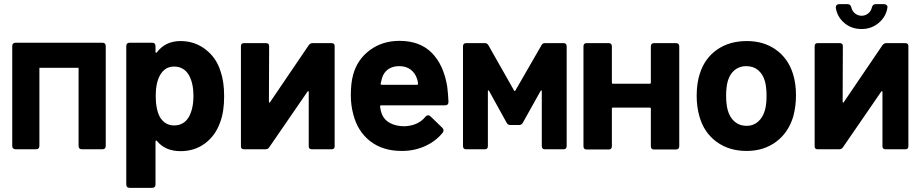

<svg xmlns="http://www.w3.org/2000/svg" viewBox="-20 -720 4448 926"><path d="M170 -393V-17Q170 0 153 0H56Q39 0 39 -17V-497Q39 -514 56 -514H473Q490 -514 490 -497V-17Q490 0 473 0H376Q359 0 359 -17V-393Z M1061 -255Q1061 -181 1042 -131Q1020 -67 969.5 -29Q919 9 851 9Q777 9 737 -40Q735 -43 732.5 -42Q730 -41 730 -37V169Q730 186 713 186H606Q589 186 589 169V-497Q589 -514 606 -514H713Q730 -514 730 -497V-470Q730 -466 732.5 -465.5Q735 -465 737 -468Q778 -522 851 -522Q919 -522 971.5 -481.5Q1024 -441 1044 -375Q1061 -327 1061 -255ZM913 -258Q913 -317 892 -356Q868 -399 819 -399Q775 -399 751 -356Q731 -319 731 -257Q731 -192 752 -154Q777 -115 819 -115Q865 -115 889 -153Q913 -193 913 -258Z M1157 -512H1263Q1278 -512 1278 -498L1277 -230Q1277 -226 1279.5 -225Q1282 -224 1283 -228L1469 -502Q1477 -512 1487 -512H1579Q1594 -512 1594 -498V-14Q1594 0 1579 0H1485Q1469 0 1469 -14V-276Q1469 -280 1467 -280.5Q1465 -281 1463 -278L1278 -9Q1272 0 1260 0H1157Q1142 0 1142 -14V-498Q1142 -512 1157 -512Z M2032 -157Q2038 -164 2045 -164Q2051 -164 2056 -159L2113 -104Q2119 -98 2119 -92Q2119 -85 2115 -80Q2082 -39 2030.5 -15.5Q1979 8 1918 8Q1826 8 1765.5 -39Q1705 -86 1684 -168Q1672 -212 1672 -261Q1672 -319 1683 -359Q1703 -433 1763.5 -478Q1824 -523 1907 -523Q2005 -523 2062.5 -465Q2120 -407 2137 -302Q2141 -269 2143 -229Q2143 -212 2126 -212H1819Q1813 -212 1813 -206Q1816 -185 1820 -175Q1830 -144 1859.5 -127.5Q1889 -111 1931 -111Q1997 -114 2032 -157ZM1822 -342Q1817 -323 1816 -317Q1815 -311 1821 -311H1991Q1996 -311 1996 -315Q1996 -326 1992 -338Q1983 -367 1961 -384Q1939 -401 1905 -401Q1873 -401 1851.5 -385.5Q1830 -370 1822 -342Z M2213 -16V-496Q2213 -512 2228 -512H2319Q2330 -512 2336 -501L2459 -284Q2460 -281 2462.5 -281Q2465 -281 2466 -284L2591 -501Q2596 -512 2608 -512H2698Q2713 -512 2713 -496V-16Q2713 0 2698 0H2608Q2593 0 2593 -16V-279Q2593 -283 2591 -284Q2589 -285 2587 -281L2501 -127Q2495 -117 2484 -117H2441Q2430 -117 2424 -127L2339 -281Q2337 -285 2335 -284Q2333 -283 2333 -279V-16Q2333 0 2319 0H2228Q2213 0 2213 -16Z M3134 -512H3240Q3256 -512 3256 -496V-15Q3256 1 3240 1H3134Q3119 1 3119 -15V-196Q3119 -201 3113 -201H2936Q2931 -201 2931 -196V-15Q2931 1 2916 1H2809Q2794 1 2794 -15V-496Q2794 -512 2809 -512H2916Q2931 -512 2931 -496V-322Q2931 -316 2936 -316H3113Q3119 -316 3119 -322V-496Q3119 -512 3134 -512Z M3354 -156Q3340 -203 3340 -258Q3340 -319 3355 -364Q3378 -438 3437.5 -480Q3497 -522 3582 -522Q3664 -522 3722.5 -480Q3781 -438 3804 -365Q3819 -319 3819 -260Q3819 -208 3806 -159Q3783 -81 3723.5 -36.5Q3664 8 3581 8Q3496 8 3436 -36Q3376 -80 3354 -156ZM3669 -188Q3677 -215 3677 -258Q3677 -300 3669 -329Q3659 -363 3636 -382Q3613 -401 3579 -401Q3546 -401 3523 -382Q3500 -363 3490 -329Q3482 -300 3482 -258Q3482 -217 3490 -188Q3500 -153 3523.5 -133Q3547 -113 3581 -113Q3613 -113 3636 -133Q3659 -153 3669 -188Z M3924 -512H4030Q4045 -512 4045 -498L4044 -230Q4044 -226 4046.5 -225Q4049 -224 4050 -228L4236 -502Q4244 -512 4254 -512H4346Q4361 -512 4361 -498V-14Q4361 0 4346 0H4252Q4236 0 4236 -14V-276Q4236 -280 4234 -280.5Q4232 -281 4230 -278L4045 -9Q4039 0 4027 0H3924Q3909 0 3909 -14V-498Q3909 -512 3924 -512ZM4011 -682V-684Q4011 -700 4028 -700H4068Q4082 -700 4086 -684Q4090 -666 4104 -655Q4118 -644 4135 -644Q4153 -644 4167 -655Q4181 -666 4185 -684Q4189 -700 4203 -700H4243Q4251 -700 4256 -695.5Q4261 -691 4260 -683Q4253 -639 4218 -609.5Q4183 -580 4135 -580Q4087 -580 4052.5 -609Q4018 -638 4011 -682Z"/></svg>

Font: Barlow
Style: Bold
Weight: 700
Designer: Jeremy Tribby
Foundry: Jeremy Tribby
Version: Version 1.101 August 23, 2024